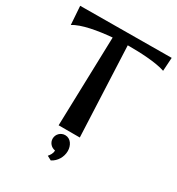

<svg xmlns="http://www.w3.org/2000/svg" viewBox="-212 -834 1085 1178"><g transform="rotate(30 330.5 -245.0)"><path d="M10 -699 19 -568C72 -603 183 -622 280 -630L262 2H412L384 -635H397C467 -635 583 -631 650 -608L656 -703ZM328 213C366 194 390 153 390 111C390 73 368 34 328 34C297 34 271 59 271 91C271 119 292 143 320 147V150C320 168 309 184 298 197Z"/></g></svg>

Font: Original Surfer
Style: Regular
Weight: 400
Designer: Astigmatic (AOETI)
Foundry: Astigmatic (AOETI)
Version: Version 1.001